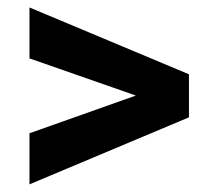

<svg xmlns="http://www.w3.org/2000/svg" viewBox="-20 -558 557 512"><path d="M342.3 -303.2 58.6 -402.3V-538.1L483.9 -359.9V-245.1L58.6 -66.4V-202.6Z"/></svg>

Font: Vazir FD-UI
Style: Bold-FD-UI
Weight: 700
Designer: Saber Rastikerdar
Foundry: Saber Rastikerdar
Version: Version 30.0.0